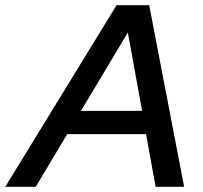

<svg xmlns="http://www.w3.org/2000/svg" viewBox="-74 -720 784 740"><path d="M-53.7 0 375.3 -700H501L635.7 0H525.7L489 -203H185L63.7 0ZM238 -292.7H473.7L418.7 -594.7Z"/></svg>

Font: Red Hat Display VF
Style: Italic
Weight: 300
Italic angle: -12°
Designer: Pentagram, MCKL
Foundry: Pentagram, MCKL
Version: Version 1.010